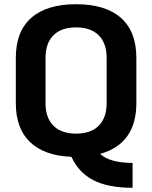

<svg xmlns="http://www.w3.org/2000/svg" viewBox="-20 -732 722 911"><path d="M455 -2Q501 41 609 41V159Q493 159 423 123Q353 87 319 12Q191 7 123 -57.5Q55 -122 55 -243V-457Q55 -583 128.5 -647.5Q202 -712 341 -712Q480 -712 553.5 -647.5Q627 -583 627 -457V-243Q627 -146 583.5 -85.5Q540 -25 455 -2ZM486 -457Q486 -527 448.5 -564.5Q411 -602 341 -602Q271 -602 233.5 -564.5Q196 -527 196 -457V-243Q196 -173 233.5 -135.5Q271 -98 341 -98Q411 -98 448.5 -135.5Q486 -173 486 -243Z"/></svg>

Font: KoHo
Style: Bold
Weight: 700
Designer: Cadson Demak & Katatrad Team
Foundry: Cadson Demak Co.,Ltd.
Version: Version 1.000; ttfautohint (v1.6)